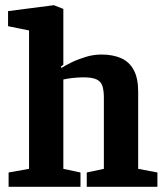

<svg xmlns="http://www.w3.org/2000/svg" viewBox="-20 -719 635 739"><path d="M13.1 0V-55.1L91.8 -69.1V-601.8L11 -618.2V-676.2L187.4 -699L223.8 -684.7V-469.8L214.3 -462.6L216.7 -457.4Q229.1 -465.9 253.3 -477.9Q277.6 -490 308.3 -499.5Q338.9 -509.1 370.4 -509.1Q414.4 -509.1 446.2 -495Q477.9 -480.9 494.8 -449.5Q511.8 -418 511.8 -366.8V-69.1L585.9 -55.1V0H313.9V-55.1L379.8 -69.1V-342.4Q379.8 -369.3 374.6 -386.8Q369.5 -404.3 352.8 -412.8Q336 -421.3 300.8 -421.3Q282.8 -421.3 261 -419Q239.3 -416.8 223.8 -413V-69.1L289.8 -55.1V0Z"/></svg>

Font: Faustina Light
Style: Regular
Weight: 300
Designer: Alfonso Garcia
Foundry: http://www.omnibus-type.com
Version: Version 1.200